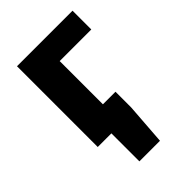

<svg xmlns="http://www.w3.org/2000/svg" viewBox="-201 -579 834 834"><g transform="rotate(-45 216.0 -162.0)"><path d="M148.5 172V0H117.6V-115.3H288.9V-18.6L275 172ZM64.7 0V-496.1H405.9V-380.8H211.7V0Z"/></g></svg>

Font: Source Sans 3 VF
Style: Regular
Weight: 200
Designer: Paul D. Hunt
Foundry: Adobe
Version: Version 3.046;hotconv 1.0.118;makeotfexe 2.5.65603